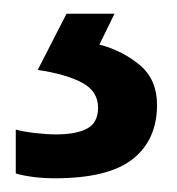

<svg xmlns="http://www.w3.org/2000/svg" viewBox="-20 -20 258 280"><path d="M209 133Q209 184 173.5 212Q138 240 60 240Q43 240 28 238Q13 236 3 233V169Q14 172 31 174Q48 176 62 176Q91 176 107 167.5Q123 159 123 137Q123 113 99.5 100.5Q76 88 35 82L77 0H147L125 45Q159 54 184 75Q209 96 209 133Z"/></svg>

Font: Noto Sans Adlam Medium
Style: Regular
Weight: 500
Version: Version 3.001